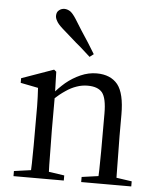

<svg xmlns="http://www.w3.org/2000/svg" viewBox="-53 -780 677 825"><g transform="rotate(5 286.0 -367.5)"><path d="M36 0H253V-22L157 -36H136L36 -22ZM107 0H187Q186 -23 185 -61Q184 -99 184 -140Q183 -180 183 -211V-357V-359L180 -463L170 -471L32 -422V-402L108 -387Q109 -367 110 -348Q110 -329 111 -308Q111 -286 111 -258V-211Q111 -180 111 -140Q110 -99 110 -61Q109 -23 107 0ZM328 0H544V-22L447 -36H428L328 -22ZM398 0H478Q477 -23 477 -61Q476 -98 476 -139Q475 -179 475 -211V-304Q475 -395 445 -433Q414 -471 354 -471Q319 -471 285 -456Q251 -441 222 -417Q193 -392 171 -365H166L176 -343Q202 -367 226 -383Q249 -399 273 -407Q296 -415 320 -415Q364 -415 383 -392Q402 -368 402 -302V-211Q402 -179 402 -139Q401 -98 401 -61Q400 -23 398 0ZM334 -552Q320 -574 305 -599Q289 -623 273 -648Q257 -673 243 -696Q229 -718 217 -727Q204 -735 192 -735Q179 -735 169 -727Q158 -719 158 -702Q158 -692 165 -680Q171 -668 191 -650Q212 -632 233 -613Q254 -594 276 -576Q297 -557 317 -539Z"/></g></svg>

Font: Source Serif 4 48pt
Style: Regular
Weight: 400
Designer: Frank Grie√ühammer
Foundry: Adobe Systems Incorporated
Version: Version 4.004;hotconv 1.0.116;makeotfexe 2.5.65601